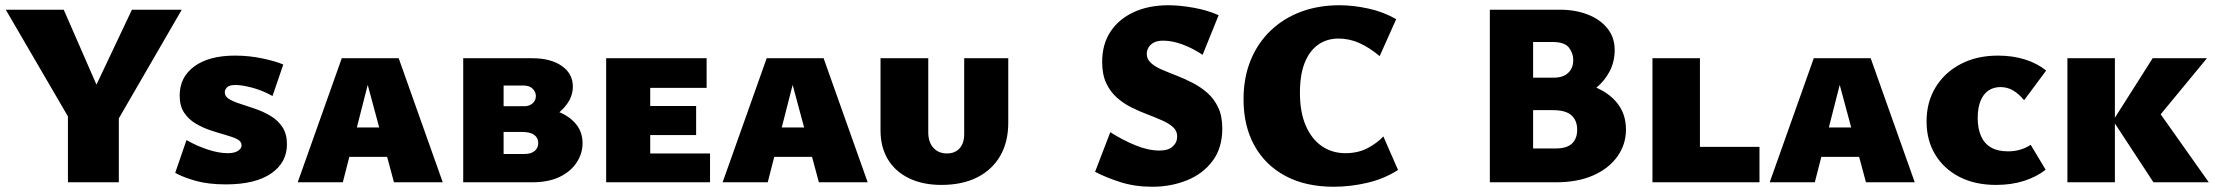

<svg xmlns="http://www.w3.org/2000/svg" viewBox="-20 -695 8446 732"><path d="M256 -222 2 -658H223L378 -303ZM239 0V-330H433V0ZM417 -216 315 -303 483 -658H673Z M901 -141Q901 -156 884 -164.5Q867 -173 840 -180.5Q813 -188 783 -198Q753 -208 726 -224Q699 -240 682 -265.5Q665 -291 665 -331Q665 -401 721 -442Q777 -483 876 -483Q930 -483 981.5 -472Q1033 -461 1060 -449L1019 -329Q979 -351 940.5 -361Q902 -371 878 -371Q854 -371 845.5 -362Q837 -353 837 -343Q837 -327 854 -317Q871 -307 898 -298.5Q925 -290 955 -279.5Q985 -269 1012.5 -252.5Q1040 -236 1057 -210Q1074 -184 1074 -145Q1074 -75 1013.5 -33.5Q953 8 841 8Q773 8 724.5 -6Q676 -20 648 -36L691 -161Q729 -139 771.5 -125Q814 -111 848 -111Q874 -111 887.5 -120Q901 -129 901 -141Z M1115 0 1283 -473H1500L1668 0H1482L1364 -438H1399L1287 0ZM1226 -97 1267 -209H1503L1552 -97Z M1746 0V-473H2009Q2080 -473 2122 -443.5Q2164 -414 2164 -365Q2164 -329 2141 -297.5Q2118 -266 2082.5 -246.5Q2047 -227 2008 -227L2015 -285Q2066 -285 2108 -269Q2150 -253 2175.5 -222.5Q2201 -192 2201 -149Q2201 -110 2178.5 -75.5Q2156 -41 2113.5 -20.5Q2071 0 2008 0ZM1900 -108H1980Q2005 -108 2018.5 -119.5Q2032 -131 2032 -150Q2032 -169 2017 -180.5Q2002 -192 1970 -192H1877V-290H1979Q1998 -290 2010.5 -301Q2023 -312 2023 -329Q2023 -344 2011 -356.5Q1999 -369 1975 -369H1900Z M2291 0V-473H2459V0ZM2357 0V-110H2687V0ZM2357 -180V-291H2634V-180ZM2357 -360V-473H2674V-360Z M2735 0 2903 -473H3120L3288 0H3102L2984 -438H3019L2907 0ZM2846 -97 2887 -209H3123L3172 -97Z M3569 10Q3498 10 3445.5 -15.5Q3393 -41 3365 -87.5Q3337 -134 3337 -198V-473H3519V-191Q3519 -153 3538.5 -131.5Q3558 -110 3590 -110Q3621 -110 3638.5 -129.5Q3656 -149 3656 -184V-473H3824V-227Q3824 -154 3793.5 -101Q3763 -48 3706 -19Q3649 10 3569 10Z M4468 -175Q4468 -196 4452.5 -210Q4437 -224 4411.5 -235.5Q4386 -247 4355.5 -258.5Q4325 -270 4294.5 -285Q4264 -300 4238.5 -322.5Q4213 -345 4197.5 -378Q4182 -411 4182 -459Q4182 -526 4213.5 -574Q4245 -622 4302 -648.5Q4359 -675 4435 -675Q4478 -675 4531 -665.5Q4584 -656 4626 -637L4565 -486Q4526 -512 4487 -526Q4448 -540 4415 -540Q4392 -540 4378.5 -532.5Q4365 -525 4358.5 -513.5Q4352 -502 4352 -490Q4352 -470 4367.5 -455.5Q4383 -441 4408.5 -430Q4434 -419 4465 -407Q4496 -395 4527 -379Q4558 -363 4583.5 -340.5Q4609 -318 4624.5 -285Q4640 -252 4640 -205Q4640 -131 4603 -81.5Q4566 -32 4505 -7.5Q4444 17 4373 17Q4307 17 4252 -0.5Q4197 -18 4155 -40L4213 -191Q4260 -161 4309 -141Q4358 -121 4401 -121Q4434 -121 4451 -136.5Q4468 -152 4468 -175Z M5065 17Q4958 17 4881 -24Q4804 -65 4762.5 -140Q4721 -215 4721 -316Q4721 -399 4748 -465Q4775 -531 4824 -578Q4873 -625 4939.5 -650Q5006 -675 5087 -675Q5139 -675 5196.5 -662.5Q5254 -650 5303 -622L5240 -481Q5202 -513 5163.5 -530.5Q5125 -548 5083 -548Q5039 -548 5006 -525Q4973 -502 4954.5 -456.5Q4936 -411 4936 -341Q4936 -267 4958.5 -215.5Q4981 -164 5020 -137.5Q5059 -111 5109 -111Q5158 -111 5194.5 -130.5Q5231 -150 5254 -175L5310 -47Q5257 -13 5192.5 2Q5128 17 5065 17Z M5915 -307 5922 -388Q5996 -388 6054.5 -365.5Q6113 -343 6146 -301.5Q6179 -260 6179 -201Q6179 -144 6146 -98Q6113 -52 6053.5 -26Q5994 0 5912 0H5660V-658H5927Q5986 -658 6033.5 -639.5Q6081 -621 6108.5 -586.5Q6136 -552 6136 -505Q6136 -460 6117 -423.5Q6098 -387 6066 -360.5Q6034 -334 5995 -320.5Q5956 -307 5915 -307ZM5787 -399H5905Q5939 -399 5958.5 -417Q5978 -435 5978 -467Q5978 -492 5961.5 -513.5Q5945 -535 5898 -535H5825V-129H5911Q5953 -129 5973 -147.5Q5993 -166 5993 -201Q5993 -235 5971.5 -255Q5950 -275 5901 -275H5787Z M6280 0V-473H6461V0ZM6339 0V-135H6688V0Z M6727 0 6895 -473H7112L7280 0H7094L6976 -438H7011L6899 0ZM6838 -97 6879 -209H7115L7164 -97Z M7590 10Q7509 10 7449.5 -21Q7390 -52 7357.5 -106.5Q7325 -161 7325 -232Q7325 -305 7359 -361.5Q7393 -418 7454.5 -450.5Q7516 -483 7597 -483Q7654 -483 7701 -468Q7748 -453 7781 -426L7697 -313Q7675 -339 7653.5 -351Q7632 -363 7607 -363Q7580 -363 7560.5 -349.5Q7541 -336 7530.5 -309.5Q7520 -283 7520 -245Q7520 -205 7532.5 -176.5Q7545 -148 7570.5 -133Q7596 -118 7636 -118Q7662 -118 7684 -125Q7706 -132 7722 -143L7779 -48Q7745 -21 7697 -5.5Q7649 10 7590 10Z M8190 0 8036 -235 8187 -473H8394L8158 -187L8181 -311L8401 0ZM7862 0V-473H8043V0Z"/></svg>

Font: Ysabeau SC Black
Style: Regular
Weight: 900
Designer: Christian Thalmann (Catharsis Fonts)
Version: Version 2.001;gftools[0.9.30]; featfreeze: smcp